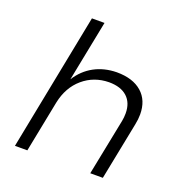

<svg xmlns="http://www.w3.org/2000/svg" viewBox="-133 -858 927 975"><g transform="rotate(20 331.0 -371.0)"><path d="M596 -367Q596 -341 590 -312L528 0H460L521 -305Q525 -325 525 -347Q525 -404 490.5 -435.5Q456 -467 392 -467Q311 -466 252 -415.5Q193 -365 175 -278L120 0H53L199 -742H267L202 -414Q237 -469 290.5 -498Q344 -527 412 -528Q499 -528 547.5 -485.5Q596 -443 596 -367Z"/></g></svg>

Font: TypoPRO Montserrat Alternates
Style: Italic
Weight: 300
Italic angle: -11.3°
Designer: Julieta Ulanovsky
Foundry: Julieta Ulanovsky
Version: Version 6.001